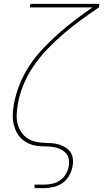

<svg xmlns="http://www.w3.org/2000/svg" viewBox="-20 -755 540 990"><path d="M158 215V197H208Q229 197 251 192Q273 187 291.5 173.5Q310 160 321 140Q332 120 335 99Q338 80 334 62Q330 44 317.5 32Q305 20 289 13Q273 6 255 3Q237 0 218.5 0Q200 0 181 -1.5Q162 -3 145 -8.5Q128 -14 113 -23Q98 -32 86 -44.5Q74 -57 66 -72.5Q58 -88 53 -105Q48 -122 46.5 -140Q45 -158 46.5 -177Q48 -196 51 -214V-215Q60 -266 80 -317Q100 -368 130.5 -414.5Q161 -461 199.5 -502Q238 -543 280 -580.5Q322 -618 366.5 -651.5Q411 -685 457 -717H134L137 -735H493L490 -717Q443 -685 397 -651.5Q351 -618 308 -581Q265 -544 225 -502.5Q185 -461 153 -414Q121 -367 100 -315.5Q79 -264 71 -212Q67 -187 66 -162Q65 -137 71.5 -114Q78 -91 91 -72Q104 -53 123.5 -40.5Q143 -28 167 -23.5Q191 -19 216 -18H218Q236 -18 254 -16Q272 -14 288.5 -8.5Q305 -3 319.5 6.5Q334 16 343.5 30Q353 44 355.5 62Q358 80 355 98Q351 123 338.5 147Q326 171 304.5 187Q283 203 257.5 209Q232 215 208 215Z"/></svg>

Font: Iosevka SS18 Thin
Style: Italic
Weight: 100
Italic angle: -9°
Monospace: yes
Designer: Belleve Invis
Foundry: Belleve Invis
Version: Version 25.1.1; ttfautohint (v1.8.4)